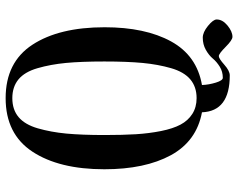

<svg xmlns="http://www.w3.org/2000/svg" viewBox="-104 -648 868 701"><g transform="rotate(-90 330.5 -297.0)"><path d="M323.2 -710.9C236 -710.9 170.9 -678.4 127.9 -613.3C85 -548.2 63.5 -460.6 63.5 -350.6C63.5 -251.6 80.6 -170.7 114.7 -107.9C148.9 -45.1 201.2 -7.2 271.5 5.9C274.1 73.6 319 107.4 406.2 107.4C417.3 107.4 430.3 100.7 445.3 87.4C460.3 74.1 470.7 67.4 476.6 67.4C482.4 67.4 493.7 75.7 510.3 92.3C526.9 108.9 539.1 117.2 546.9 117.2C559.9 117.2 573.7 111.2 588.4 99.1C603 87.1 610.4 73.9 610.4 59.6C610.4 51.1 602.5 40.5 586.9 27.8C571.3 15.1 557 8.8 543.9 8.8C527.7 8.8 512.9 12.5 499.5 20C486.2 27.5 475.6 36 467.8 45.4C460 54.9 450 63.3 438 70.8C425.9 78.3 412.4 82 397.5 82C391 82 385.1 73.6 379.9 56.6C374.7 39.7 371.7 22.8 371.1 5.9C442.7 -6.5 495.8 -44.1 530.3 -106.9C564.8 -169.8 582 -250.7 582 -349.6C582 -460.3 560.7 -548.2 518.1 -613.3C475.4 -678.4 410.5 -710.9 323.2 -710.9ZM323.2 -686.5C350.6 -686.5 373.4 -679 391.6 -664.1C409.8 -649.1 423.5 -625.8 432.6 -594.2C441.7 -562.7 448.1 -528.2 451.7 -490.7C455.2 -453.3 457 -406.6 457 -350.6C457 -295.2 455.2 -248.7 451.7 -210.9C448.1 -173.2 441.7 -138.5 432.6 -106.9C423.5 -75.4 409.8 -51.9 391.6 -36.6C373.4 -21.3 350.6 -13.7 323.2 -13.7C301.1 -13.7 281.9 -18.9 265.6 -29.3C249.3 -39.7 236.3 -54 226.6 -72.3C216.8 -90.5 209 -114.3 203.1 -143.6C197.3 -172.9 193.4 -203.5 191.4 -235.4C189.5 -267.3 188.5 -305.3 188.5 -349.6C188.5 -404.9 190.3 -451.5 193.8 -489.3C197.4 -527 203.8 -561.7 212.9 -593.3C222 -624.8 235.7 -648.3 253.9 -663.6C272.1 -678.9 295.2 -686.5 323.2 -686.5Z"/></g></svg>

Font: TriodPostnaja
Style: Medium
Weight: 500
Version: 20110805; ttfautohint (v0.96) -l 8 -r 50 -G 200 -x 14 -w "G"